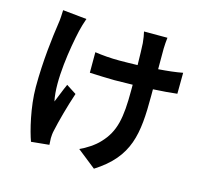

<svg xmlns="http://www.w3.org/2000/svg" viewBox="-120 -934 1240 1148"><g transform="rotate(15 500.0 -360.0)"><path d="M281 -778 133 -793C132 -768 131 -734 126 -706C114 -625 94 -471 94 -307C94 -183 129 -43 151 17L262 6C261 -8 260 -25 260 -35C260 -47 262 -69 266 -84C278 -141 305 -242 334 -328L272 -368C255 -331 237 -282 224 -252C197 -376 232 -586 257 -697C262 -718 272 -754 281 -778ZM384 -600V-473C433 -471 495 -468 538 -468L650 -470V-434C650 -265 634 -176 557 -96C529 -65 479 -33 441 -16L556 75C756 -52 774 -197 774 -433V-475C830 -478 882 -482 922 -487L923 -617C882 -609 829 -603 773 -599V-727C774 -749 775 -773 778 -795H633C637 -779 642 -751 644 -726C646 -699 647 -647 648 -591C610 -590 571 -589 535 -589C482 -589 433 -593 384 -600Z"/></g></svg>

Font: Noto Sans CJK TC
Style: Bold
Weight: 700
Designer: Ryoko NISHIZUKA 西塚涼子 (kana, bopomofo & ideographs); Paul D. Hunt (Latin, Greek & Cyrillic); Sandoll Communications 산돌커뮤니
Foundry: Adobe
Version: Version 2.004;hotconv 1.0.118;makeotfexe 2.5.65603